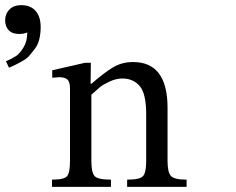

<svg xmlns="http://www.w3.org/2000/svg" viewBox="-320 -726 916 746"><path d="M331 -307V-101Q331 -57 344 -42.5Q357 -28 405 -28V0H174V-28Q224 -28 236 -42Q248 -56 248 -101V-282Q248 -363 222.5 -392Q197 -421 156 -421Q131 -421 105.5 -409Q80 -397 69 -388Q58 -379 35 -358V-101Q35 -56 47.5 -42Q60 -28 111 -28V0H-118V-28Q-70 -28 -59 -42Q-48 -56 -48 -101V-382Q-48 -408 -58 -417Q-68 -426 -90 -426Q-117 -424 -117 -424V-453L10 -482H33L32 -401H36Q85 -444 119.5 -464.5Q154 -485 197 -485Q331 -485 331 -307ZM-285 -463 -297 -488Q-273 -498 -258 -508Q-243 -518 -228.5 -542Q-214 -566 -214 -600Q-228 -594 -245 -594Q-273 -594 -286.5 -609Q-300 -624 -300 -647Q-300 -672 -283.5 -689Q-267 -706 -238 -706Q-201 -706 -181.5 -683.5Q-162 -661 -162 -621Q-162 -595 -167.5 -573Q-173 -551 -185.5 -535Q-198 -519 -207 -508.5Q-216 -498 -235 -487.5Q-254 -477 -260.5 -474Q-267 -471 -285 -463Z"/></svg>

Font: myMathFont
Style: Regular
Weight: 400
Designer: Ross Mills, John Hudson & Paul Hanslow, Tiro Typeworks Ltd; with prior portions MicroPress Inc., and Coen Hoffman. Math 
Foundry: Tiro Typeworks Ltd
Version: Version 2.13 b171